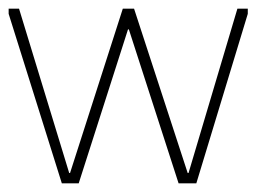

<svg xmlns="http://www.w3.org/2000/svg" viewBox="-20 -424 611 444"><path d="M123 0 0 -392V-404H24L140 -24H142L264 -404H290L414 -24H416L529 -404H553V-392L434 0H393L278 -356H276L162 0Z"/></svg>

Font: Darker Grotesque Light
Style: Regular
Weight: 300
Designer: Gabriel Lam
Foundry: TypeRant
Version: Version 1.000;gftools[0.9.28]